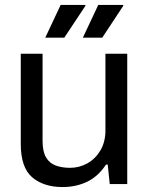

<svg xmlns="http://www.w3.org/2000/svg" viewBox="-20 -743 602 775"><path d="M232 12Q156.5 12 110.1 -27.2Q63.8 -66.4 63.8 -162.7V-526H151.8V-174.6Q151.8 -131.2 165.8 -107.6Q179.8 -84.1 205 -74.8Q230.2 -65.6 262.9 -65.6Q300.5 -65.6 333 -83.9Q365.5 -102.2 385.6 -136.4Q405.6 -170.7 405.6 -216.8V-526H493.6V0H423L414.8 -78.7H407.8Q376.7 -31.2 332.1 -9.6Q287.6 12 232 12ZM162.7 -591 224.8 -723H324.1L325.1 -720L239.6 -591ZM314.5 -591 376.6 -723H476.9L477.9 -720L392.8 -591Z"/></svg>

Font: Archivo Variable SemiBold
Style: Regular
Weight: 600
Designer: Hector Gatti
Foundry: Omnibus-Type
Version: Version 2.001